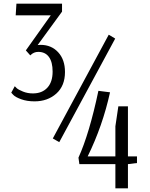

<svg xmlns="http://www.w3.org/2000/svg" viewBox="-20 -770 815 1040"><path d="M167 -221Q126 -221 94.5 -232.5Q63 -244 52 -256L41 -268L60 -303Q62 -300 71 -292Q80 -284 104.5 -274Q129 -264 158 -264Q208 -264 236.5 -295Q265 -326 265 -382Q265 -434 245 -461.5Q225 -489 187 -489Q163 -489 145 -471L144 -470L120 -497L255 -687H65L69 -750H316V-707L184 -526Q186 -526 191.5 -526.5Q197 -527 200 -527Q258 -527 295 -487Q332 -447 332 -380Q332 -305 285 -263Q238 -221 167 -221ZM301 0 266 -20 569 -582 604 -561ZM605 250V119H410L405 84Q464 -46 513 -278L576 -270Q536 -88 455 77H605V-86L621 -194H673V77H722V113L673 119V250Z"/></svg>

Font: Arsenal
Style: Regular
Weight: 400
Designer: Andrij Shevchenko
Foundry: Stairsfor
Version: Version 2.001;PS 002.001;hotconv 1.0.88;makeotf.lib2.5.64775